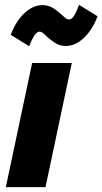

<svg xmlns="http://www.w3.org/2000/svg" viewBox="-20 -769 421 789"><path d="M4 0 112 -510H275L167 0ZM235 -707Q247 -696 252.5 -692.5Q258 -689 263 -689Q274 -689 283.5 -703Q293 -717 305 -749L381 -702Q359 -645 324 -612.5Q289 -580 250 -580Q230 -580 213 -589Q196 -598 171 -620Q158 -633 152.5 -636Q147 -639 142 -639Q123 -639 100 -579L24 -626Q46 -683 81 -715.5Q116 -748 155 -748Q175 -748 192.5 -739Q210 -730 235 -707Z"/></svg>

Font: Wix Madefor Text ExtraBold
Style: Italic
Weight: 800
Italic angle: -12°
Designer: Dalton Maag Ltd
Foundry: Dalton Maag Ltd
Version: Version 3.100